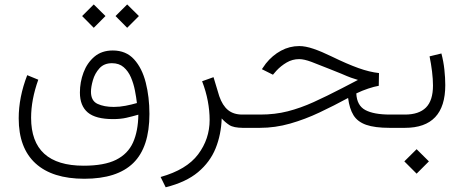

<svg xmlns="http://www.w3.org/2000/svg" viewBox="-20 -564 2047 847"><path d="M489.7 -493.2 541 -544.4 592.8 -493.2 541 -441.4ZM342.3 -493.2 393.6 -544.4 445.3 -493.2 393.6 -441.4ZM148.9 -212.4Q117.2 -124 117.2 -44.4Q117.2 167 349.1 167Q439.9 167 492.2 140.9Q544.4 114.7 566.9 64.5Q589.4 14.2 590.3 -58.1Q563.5 -50.3 537.4 -44.4Q511.2 -38.6 479 -38.6Q401.9 -38.6 367.2 -67.9Q332.5 -97.2 332.5 -155.8Q332.5 -201.7 348.4 -244.1Q364.3 -286.6 396.5 -314Q428.7 -341.3 477.5 -341.3Q536.1 -341.3 571.5 -302.2Q606.9 -263.2 623 -199.5Q639.2 -135.7 639.2 -61.5Q639.2 85.4 568.1 155Q497.1 224.6 352.1 224.6Q210.9 224.6 136.7 156.7Q62.5 88.9 62.5 -42Q62.5 -135.3 100.1 -232.4ZM584 -109.4Q581.1 -134.8 575.2 -165Q569.3 -195.3 557.6 -222.7Q545.9 -250 525.6 -267.6Q505.4 -285.2 474.1 -285.2Q439 -285.2 418.7 -262.7Q398.4 -240.2 389.9 -210.4Q381.3 -180.7 381.3 -159.2Q381.3 -119.1 410.4 -105.7Q439.5 -92.3 481.9 -92.3Q507.8 -92.3 533.9 -97.4Q560.1 -102.5 584 -109.4Z M958 -41.5Q955.6 29.8 931.2 90.3Q906.7 150.9 853.8 195.3Q800.8 239.7 710.9 262.2L688.5 216.8Q803.2 184.6 854 116.9Q904.8 49.3 904.8 -35.2Q904.8 -75.2 896.7 -118.2Q888.7 -161.1 871.6 -205.6L921.9 -223.6L947.3 -139.6Q961.4 -98.6 985.8 -78.6Q1010.3 -58.6 1048.8 -58.6H1067.9V0H1053.2Q1010.3 0 991.5 -12.5Q972.7 -24.9 958 -41.5Z M1650.9 -185.5Q1630.9 -182.1 1604.5 -173.3Q1578.1 -164.6 1551.8 -151.9Q1554.2 -98.6 1591.6 -78.6Q1628.9 -58.6 1701.2 -58.6H1727.5V0H1699.2Q1633.3 0 1595.2 -13.4Q1557.1 -26.9 1539.3 -55.9Q1521.5 -85 1515.6 -131.8Q1453.6 -98.1 1389.6 -67.9Q1325.7 -37.6 1259.8 -18.8Q1193.8 0 1126.5 0H1048.3V-58.6H1127.9Q1193.4 -58.6 1249.5 -73Q1305.7 -87.4 1363.3 -113.5Q1420.9 -139.6 1489.7 -175.3L1559.1 -211.4Q1538.6 -217.8 1528.8 -221.2Q1519 -224.6 1510.5 -228.3Q1502 -231.9 1485.8 -238.8Q1469.7 -245.6 1436 -258.8Q1386.7 -278.8 1354 -291Q1321.3 -303.2 1299.8 -303.2Q1270 -303.2 1244.6 -288.3Q1219.2 -273.4 1199.7 -252.4L1184.1 -234.4L1135.3 -258.8L1152.8 -283.7Q1181.6 -319.8 1219.5 -340.3Q1257.3 -360.8 1300.3 -360.8Q1327.6 -360.8 1363.3 -348.6Q1398.9 -336.4 1441.9 -315.4Q1512.2 -281.2 1561.3 -263.7Q1610.4 -246.1 1651.9 -241.7Z M1944.3 -188.5Q1944.3 0 1766.1 0H1708V-58.6H1766.1Q1828.1 -58.6 1859.1 -89.6Q1890.1 -120.6 1890.1 -187Q1890.1 -213.9 1886 -248.3Q1881.8 -282.7 1875 -315.4L1927.2 -328.1Q1936.5 -293.5 1940.4 -256.8Q1944.3 -220.2 1944.3 -188.5ZM1763.7 147.9 1817.9 94.2 1872.1 147.9 1817.9 202.1Z"/></svg>

Font: Vazir Thin FD-WOL-UI
Style: Thin-FD-WOL-UI
Weight: 100
Designer: Saber Rastikerdar
Foundry: Saber Rastikerdar
Version: Version 30.1.0